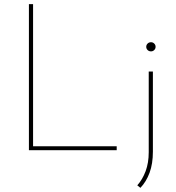

<svg xmlns="http://www.w3.org/2000/svg" viewBox="-20 -722 847 923"><path d="M119 -702H139V-19H541V0H119ZM655 181 640 169Q665 141 680 101Q695 61 695 10V-378H715V7Q715 65 699 108.5Q683 152 655 181ZM683 -497Q683 -506 689.5 -512.5Q696 -519 706 -519Q715 -519 721.5 -512.5Q728 -506 728 -497Q728 -488 721.5 -481.5Q715 -475 706 -475Q696 -475 689.5 -481.5Q683 -488 683 -497Z"/></svg>

Font: Josefin Sans Thin Thin
Style: Regular
Weight: 250
Version: Version 2.001